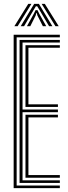

<svg xmlns="http://www.w3.org/2000/svg" viewBox="-20 -981 355 1001"><path d="M51.2 0V-800H292V-786.5H66.8V-13.8H292V0ZM112.8 -54.5V-382.8H282V-369H128.2V-68.2H292V-54.5ZM82 -27.2V-772.8H292V-759.2H97.5V-410H282V-396.2H97.5V-41H292V-27.2ZM112.8 -423.5V-745.5H292V-732H128.2V-437.2H282V-423.5ZM55 -844.5 127.5 -961H144L72 -844.5ZM88 -844.5 158.2 -961H182.8L253 -844.5H235.8L186.5 -928L173.8 -948.5H167.2L154.5 -927.8L105.5 -844.5ZM120.5 -844.5 156.8 -910.2 165.5 -928.2H175.5L184.2 -910.2L221 -844.5H203.5L174.8 -900.8L172 -912.5H169L166.2 -900.8L138 -844.5ZM269 -844.5 197 -961H213.5L286 -844.5Z"/></svg>

Font: Big Shoulders Inline Display Thin Medium
Style: Regular
Weight: 500
Version: Version 2.002